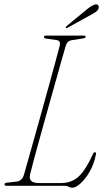

<svg xmlns="http://www.w3.org/2000/svg" viewBox="-20 -866 483 895"><path d="M280.5 0H11Q1 0 1 -6.5Q1 -13.5 12.5 -14.5L57.5 -19.5Q83 -22.5 92 -52.5Q100 -81 113.5 -128.8Q127 -176.5 143.5 -235Q160 -293.5 177.2 -355.8Q194.5 -418 210.5 -476Q226.5 -534 239 -580.2Q251.5 -626.5 258.5 -653.5Q263.5 -676 245 -679L195.5 -686Q185 -687.5 185 -694Q185 -700 194 -700H372.5Q379 -700 379 -695Q379 -688.5 368 -687L314 -678.5Q292.5 -676 285.5 -649.5Q278 -623.5 265 -577.5Q252 -531.5 235.8 -473.8Q219.5 -416 202.2 -354.2Q185 -292.5 168.8 -234.2Q152.5 -176 139.8 -128.8Q127 -81.5 120.5 -54Q115.5 -33 125.5 -22.8Q135.5 -12.5 165.5 -12.5H261.5Q314 -12.5 347 -43.5Q380 -74.5 412 -145.5Q417 -156.5 422.5 -156.5Q430 -156.5 426.5 -144Q418.5 -102 398.8 -67.2Q379 -32.5 356.2 -11.8Q333.5 9 317 9Q307 9 299.8 4.5Q292.5 0 280.5 0ZM385 -822.5Q416.5 -848 431 -845.5Q438 -844 439.8 -837.2Q441.5 -830.5 438.5 -824Q433.5 -814.5 424.2 -808.8Q415 -803 402.5 -796L293.5 -736Q288 -733 286.5 -736.5Q284.5 -739.5 291 -745Z"/></svg>

Font: Fraunces 144pt S050 Thin
Style: Italic
Weight: 100
Italic angle: -16°
Version: Version 1.000; ttfautohint (v1.8.3)